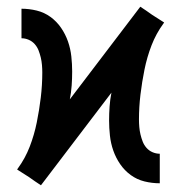

<svg xmlns="http://www.w3.org/2000/svg" viewBox="-20 -546 540 572"><path d="M102 6 84 -6 67 -18 31 -41 33 -44Q55 -74 68.5 -109Q82 -144 89.5 -181Q97 -218 101.5 -255.5Q106 -293 106 -330Q106 -341 105 -352.5Q104 -364 101.5 -374.5Q99 -385 95 -395.5Q91 -406 83.5 -414.5Q76 -423 65.5 -427.5Q55 -432 44 -432V-520Q67 -520 89.5 -514.5Q112 -509 130.5 -495.5Q149 -482 162 -463Q175 -444 182.5 -422.5Q190 -401 192.5 -378Q195 -355 195 -333Q195 -312 193.5 -291Q192 -270 188 -250L398 -526L416 -514L433 -502L469 -479L467 -476Q445 -446 431.5 -411Q418 -376 410.5 -339Q403 -302 398.5 -264.5Q394 -227 394 -190Q394 -179 395 -167.5Q396 -156 398.5 -145.5Q401 -135 405 -124.5Q409 -114 416.5 -105.5Q424 -97 434.5 -92.5Q445 -88 456 -88V0Q433 0 410.5 -5.5Q388 -11 369.5 -24.5Q351 -38 338 -57Q325 -76 317.5 -97.5Q310 -119 307.5 -142Q305 -165 305 -187Q305 -208 306.5 -229Q308 -250 312 -270Z"/></svg>

Font: Iosevka Semibold
Style: Regular
Weight: 600
Monospace: yes
Designer: Belleve Invis
Foundry: Belleve Invis
Version: Version 33.2.3; ttfautohint (v1.8.4)